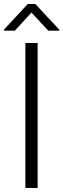

<svg xmlns="http://www.w3.org/2000/svg" viewBox="-21 -922 311 942"><path d="M163.6 -710.9V0H103.5V-710.9ZM152.3 -902.3 270 -776.4V-771.5H215.8L133.3 -860.4L51.8 -771.5H-1V-777.3L115.2 -902.3Z"/></svg>

Font: Vazirmatn RD FD ExtraLight
Style: Regular
Weight: 200
Designer: Saber Rastikerdar
Foundry: Saber Rastikerdar
Version: Version 33.003